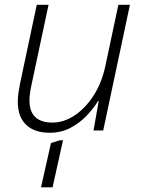

<svg xmlns="http://www.w3.org/2000/svg" viewBox="-20 -551 603 811"><path d="M189.5 9.8Q126 9.8 90.6 -23.7Q55.2 -57.1 55.2 -121.1Q55.2 -138.7 57.6 -157Q60.1 -175.3 64 -194.8L135.3 -530.8H185.1L112.3 -189Q104.5 -152.8 104.5 -127Q104.5 -33.2 201.7 -33.2Q249 -33.2 294.7 -63.2Q340.3 -93.3 375.2 -147.2Q410.2 -201.2 425.3 -273.4L480 -530.8H528.8L416 0H375L397 -124H394Q376.5 -95.2 347.7 -64.2Q318.8 -33.2 279.1 -11.7Q239.3 9.8 189.5 9.8ZM153.3 240.2 195.3 53.2 232.9 41.5H246.1L202.1 240.2Z"/></svg>

Font: Open Sans Light
Style: Italic
Weight: 300
Italic angle: -12°
Designer: Monotype Design Team
Foundry: Monotype Imaging Inc.
Version: Version 3.003; ttfautohint (v1.8.4)